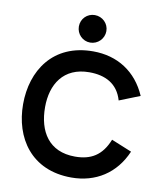

<svg xmlns="http://www.w3.org/2000/svg" viewBox="-97 -978 898 1066"><g transform="rotate(10 352.0 -445.5)"><path d="M351 -746C394 -746 429 -781 429 -824C429 -867 394 -901 351 -901C308 -901 274 -867 274 -824C274 -781 308 -746 351 -746ZM378 10C515 10 625 -60 680 -189L565 -236C528 -143 467 -108 378 -108C230 -108 167 -213 167 -350C167 -478 230 -583 376 -583C466 -583 537 -548 563 -457L679 -503C623 -632 514 -701 377 -701C150 -701 44 -534 44 -345C44 -156 151 10 378 10Z"/></g></svg>

Font: FREAK Grotesk Next
Style: Bold
Weight: 700
Width: 3
Designer: La Scuola Open Source
Foundry: La Scuola Open Source
Version: Version 1.000;PS 1.0;hotconv 1.0.72;makeotf.lib2.5.5900